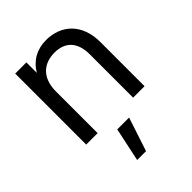

<svg xmlns="http://www.w3.org/2000/svg" viewBox="-219 -634 986 986"><g transform="rotate(-45 273.5 -141.5)"><path d="M144.5 -301.8C144.5 -405.8 205.1 -449.2 280.3 -449.2C357.4 -449.2 402.3 -403.8 402.3 -314.5V0H485.4V-320.3C485.4 -457.5 399.9 -525.4 295.9 -525.4C230.5 -525.4 178.2 -498.5 142.6 -439.9V-515.6H61.5V0H144.5ZM190.4 241.2H254.9L315.4 57.6H229.5Z"/></g></svg>

Font: Raveo Display Display
Style: Regular
Weight: 400
Designer: Jakub Foglar, Rasmus Andersson (Inter)
Foundry: Jakubfoglar.com
Version: Version 1.100;Glyphs 3.2.3 (3260)